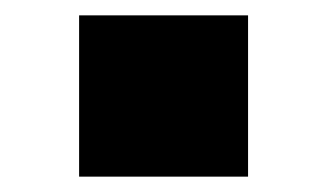

<svg xmlns="http://www.w3.org/2000/svg" viewBox="-20 -230 426 250"><path d="M83 0V-210H303V0Z"/></svg>

Font: Mplus 1p Black
Style: Regular
Weight: 900
Version: Version 1.061